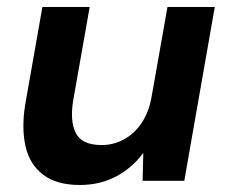

<svg xmlns="http://www.w3.org/2000/svg" viewBox="-20 -516 655 548"><path d="M208 12Q142 12 103.5 -17Q65 -46 53 -98Q41 -150 52 -218L101 -496H236L189 -230Q179 -170 196.5 -136Q214 -102 270 -102Q304 -102 333.5 -118Q363 -134 383.5 -164Q404 -194 412 -236L458 -496H593L506 0H387L389 -80Q359 -38 312.5 -13Q266 12 208 12Z"/></svg>

Font: DM Sans 24pt
Style: Bold Italic
Weight: 700
Italic angle: -10°
Designer: Colophon Foundry, Jonny Pinhorn
Foundry: Colophon Foundry
Version: Version 4.004;gftools[0.9.30]